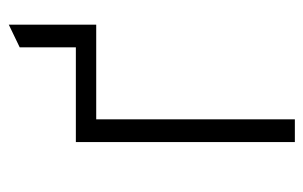

<svg xmlns="http://www.w3.org/2000/svg" viewBox="-150 -558 708 448"><g transform="rotate(-90 204.0 -334.0)"><path d="M96.5 0V-511H317.5V-642L370.5 -667.5V-463.5H149.5V0Z"/></g></svg>

Font: Overpass ExtraLight
Style: Regular
Weight: 250
Designer: Delve Withrington, Dave Bailey, Thomas Jockin
Foundry: Delve Fonts LLC
Version: Version 4.000